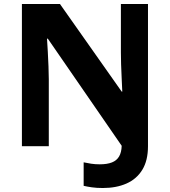

<svg xmlns="http://www.w3.org/2000/svg" viewBox="-20 -800 853 964"><path d="M496 144Q465 144 441 140.5Q417 137 400 133V15Q418 19 438 22Q458 25 481 25Q518 25 542 15.5Q566 6 578 -14.5Q590 -35 591 -68L220 -606H216Q218 -578 220 -540.5Q222 -503 223.5 -466Q225 -429 225 -402V-66H90V-780H281L591 -340H594Q593 -368 591 -404.5Q589 -441 588 -477Q587 -513 587 -537V-780H723V-66Q723 6 694.5 52.5Q666 99 615 121.5Q564 144 496 144Z"/></svg>

Font: Noto Sans Malayalam UI
Style: Regular
Weight: 400
Designer: Jelle Bosma - Monotype Design Team
Foundry: Monotype Imaging Inc.
Version: Version 2.104